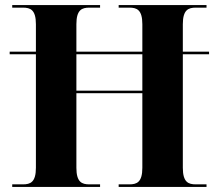

<svg xmlns="http://www.w3.org/2000/svg" viewBox="-20 -734 859 754"><path d="M28 0H373V-10H331C302 -10 280 -18 280 -75V-368H539V-75C539 -18 517 -10 488 -10H446V0H791V-10H749C720 -10 698 -18 698 -75V-521H801V-531H698V-639C698 -696 720 -704 749 -704H791V-714H446V-704H488C517 -704 539 -696 539 -639V-531H280V-639C280 -696 302 -704 331 -704H373V-714H28V-704H70C99 -704 121 -696 121 -639V-531H18V-521H121V-75C121 -18 99 -10 70 -10H28ZM280 -378V-521H539V-378Z"/></svg>

Font: Noto Serif Display
Style: Bold
Weight: 700
Designer: Monotype Design Team
Foundry: Monotype Imaging Inc.
Version: Version 2.009